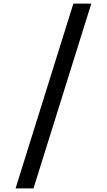

<svg xmlns="http://www.w3.org/2000/svg" viewBox="-20 -855 590 1060"><path d="M66 185 385 -835H484L165 185Z"/></svg>

Font: Lode Dark Term
Style: Bold
Weight: 700
Monospace: yes
Designer: Belleve Invis
Foundry: Belleve Invis
Version: Version 29.2.0